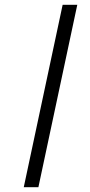

<svg xmlns="http://www.w3.org/2000/svg" viewBox="-20 -780 373 800"><path d="M79 0H140L302 -760H241Z"/></svg>

Font: Noto Serif ExtraCondensed
Style: Italic
Weight: 400
Width: 2
Italic angle: -12°
Designer: Monotype Design Team
Foundry: Monotype Imaging Inc.
Version: Version 2.014